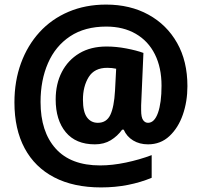

<svg xmlns="http://www.w3.org/2000/svg" viewBox="-20 -739 880 838"><path d="M798 -363Q798 -296 778 -238.5Q758 -181 719.5 -145Q681 -109 626 -109Q589 -109 561 -126Q533 -143 520 -173H513Q493 -145 463.5 -127Q434 -109 394 -109Q311 -109 267 -162Q223 -215 223 -305Q223 -373 250 -425Q277 -477 326.5 -506.5Q376 -536 445 -536Q487 -536 531.5 -527.5Q576 -519 606 -508L597 -302Q596 -292 596 -279Q596 -266 596 -258Q596 -227 604.5 -215Q613 -203 626 -203Q654 -203 669.5 -246.5Q685 -290 685 -365Q685 -444 656 -502Q627 -560 572.5 -591.5Q518 -623 444 -623Q350 -623 286 -580.5Q222 -538 189.5 -463.5Q157 -389 157 -294Q157 -164 223 -90.5Q289 -17 417 -17Q470 -17 529.5 -29.5Q589 -42 642 -62V37Q594 57 538.5 68Q483 79 421 79Q301 79 216.5 35Q132 -9 87.5 -92Q43 -175 43 -292Q43 -385 71.5 -463Q100 -541 152.5 -598.5Q205 -656 279 -687.5Q353 -719 443 -719Q548 -719 628 -675Q708 -631 753 -551.5Q798 -472 798 -363ZM342 -304Q342 -251 359.5 -227Q377 -203 407 -203Q445 -203 461.5 -237.5Q478 -272 482 -343L487 -439Q469 -443 448 -443Q392 -443 367 -402.5Q342 -362 342 -304Z"/></svg>

Font: Noto Sans Malayalam SemiCondensed ExtraBold
Style: Regular
Weight: 800
Width: 4
Designer: Jelle Bosma - Monotype Design Team
Foundry: Monotype Imaging Inc.
Version: Version 2.104; ttfautohint (v1.8.4.7-5d5b)